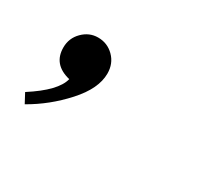

<svg xmlns="http://www.w3.org/2000/svg" viewBox="-111 -133 289 266"><g transform="rotate(30 33.5 -0.5)"><path d="M-56 65 -64 50Q-25 25 -20 4Q-49 -3 -49 -30Q-49 -45 -38.5 -55.5Q-28 -66 -14 -66Q1 -66 11.5 -55.5Q22 -45 22 -29Q22 -5 -2 21.5Q-26 48 -56 65Z"/></g></svg>

Font: Dynalight
Style: Regular
Weight: 400
Designer: Astigmatic (AOETI)
Foundry: Astigmatic (AOETI)
Version: Version 1.000